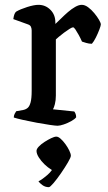

<svg xmlns="http://www.w3.org/2000/svg" viewBox="-20 -520 445 794"><path d="M218 0Q210 0 186 -3.5Q162 -7 132 -12.5Q102 -18 75.5 -24Q49 -30 37 -34Q37 -42 40.5 -49Q44 -56 47 -60L75 -65Q86 -67 94 -73.5Q102 -80 106.5 -96.5Q111 -113 111 -145V-394Q111 -402 108 -409Q105 -416 96 -419L35 -441Q37 -455 40 -462Q43 -469 47 -472Q64 -482 92.5 -491Q121 -500 139 -500Q168 -500 188.5 -479.5Q209 -459 209 -427V-421Q219 -430 232.5 -443.5Q246 -457 261 -470Q276 -483 291 -491.5Q306 -500 318 -500Q331 -500 344.5 -490Q358 -480 370 -465.5Q382 -451 389.5 -438Q397 -425 397 -419Q397 -414 391 -398Q385 -382 376.5 -365Q368 -348 360 -339Q348 -339 336.5 -342.5Q325 -346 319 -348Q313 -362 305.5 -375.5Q298 -389 292 -398Q286 -407 282 -407Q278 -407 267.5 -400.5Q257 -394 245 -385Q233 -376 223.5 -368Q214 -360 211 -357V-125Q211 -105 207 -89.5Q203 -74 199 -68L287 -59Q289 -57 292 -50.5Q295 -44 295 -35Q289 -27 274.5 -19Q260 -11 244 -5.5Q228 0 218 0ZM182 254Q167 254 155.5 245.5Q144 237 139 230Q156 221 175.5 204Q195 187 204 167L218 191Q208 191 193 182Q178 173 164 159.5Q150 146 140.5 131Q131 116 131 104Q131 96 140.5 86Q150 76 164 67Q178 58 191.5 51.5Q205 45 213 45Q221 45 231 54Q241 63 250.5 76Q260 89 266.5 102.5Q273 116 273 124Q273 131 261 151.5Q249 172 232.5 196Q216 220 201.5 237Q187 254 182 254Z"/></svg>

Font: Texturina 12pt Medium
Style: Regular
Weight: 500
Designer: Guillermo Torres Carreño
Foundry: Omnibus-Type
Version: Version 1.002